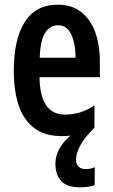

<svg xmlns="http://www.w3.org/2000/svg" viewBox="-20 -572 482 821"><path d="M305 110Q305 130 316 140.5Q327 151 345 151Q369 151 385 143V219Q372 225 354.5 227Q337 229 321 229Q267 229 242 202.5Q217 176 217 128Q217 95 233.5 64.5Q250 34 281 8Q263 10 244 10Q171 10 125.5 -25Q80 -60 59.5 -122.5Q39 -185 39 -268Q39 -406 86.5 -479Q134 -552 227 -552Q286 -552 326 -521.5Q366 -491 386.5 -436Q407 -381 407 -309V-242H149Q151 -82 258 -82Q291 -82 321 -91Q351 -100 384 -121V-26Q342 15 323.5 49.5Q305 84 305 110ZM229 -464Q193 -464 172.5 -431Q152 -398 150 -325H303Q303 -386 284.5 -425Q266 -464 229 -464Z"/></svg>

Font: Noto Sans Ethiopic ExtraCondensed SemiBold
Style: Regular
Weight: 600
Width: 2
Designer: Monotype Design Team
Foundry: Monotype Imaging Inc.
Version: Version 2.102; ttfautohint (v1.8.4.7-5d5b)